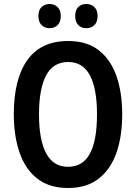

<svg xmlns="http://www.w3.org/2000/svg" viewBox="-20 -930 680 960"><path d="M591 -358Q591 -248 562 -165.5Q533 -83 473 -36.5Q413 10 321 10Q227 10 167 -36.5Q107 -83 78 -166.5Q49 -250 49 -359Q49 -535 117 -630Q185 -725 321 -725Q414 -725 473.5 -679Q533 -633 562 -550.5Q591 -468 591 -358ZM175 -358Q175 -230 211 -163Q247 -96 320 -96Q394 -96 429.5 -162Q465 -228 465 -358Q465 -487 429.5 -553.5Q394 -620 321 -620Q246 -620 210.5 -553Q175 -486 175 -358ZM172 -850Q172 -880 188 -895Q204 -910 228 -910Q252 -910 268 -894.5Q284 -879 284 -850Q284 -820 268 -804.5Q252 -789 228 -789Q204 -789 188 -804.5Q172 -820 172 -850ZM356 -850Q356 -880 371.5 -895Q387 -910 411 -910Q436 -910 452 -894.5Q468 -879 468 -850Q468 -820 452 -804.5Q436 -789 411 -789Q387 -789 371.5 -804.5Q356 -820 356 -850Z"/></svg>

Font: Noto Sans Georgian Condensed SemiBold
Style: Regular
Weight: 600
Width: 3
Designer: Monotype Design Team, Akaki Razmadze
Foundry: Google LLC
Version: Version 2.005; ttfautohint (v1.8.4.7-5d5b)